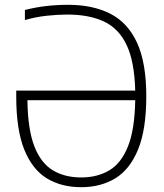

<svg xmlns="http://www.w3.org/2000/svg" viewBox="-20 -769 680 798"><path d="M317.5 9Q234.5 9 174 -28.2Q113.5 -65.5 80.5 -148.2Q47.5 -231 47.5 -367V-392.5H542Q539 -512.5 506.5 -581.5Q474 -650.5 412.2 -679.5Q350.5 -708.5 260 -708.5Q220 -708.5 173.8 -703.5Q127.5 -698.5 83.5 -685.5V-727.5Q128.5 -739 172.8 -744Q217 -749 263 -749Q366 -749 438.8 -711.8Q511.5 -674.5 549.8 -591Q588 -507.5 588 -369Q588 -231.5 554.2 -148.5Q520.5 -65.5 459.8 -28.2Q399 9 317.5 9ZM317.5 -31.5Q384.5 -31.5 434.2 -61Q484 -90.5 512 -160.8Q540 -231 542 -352.5H94Q95.5 -231 122.8 -161Q150 -91 199.5 -61.2Q249 -31.5 317.5 -31.5Z"/></svg>

Font: Encode Sans Semi Condensed ExtraLight
Style: Regular
Weight: 200
Width: 4
Designer: Multiple Designers
Foundry: Impallari Type
Version: Version 3.000; ttfautohint (v1.8.3) -l 8 -r 50 -G 200 -x 14 